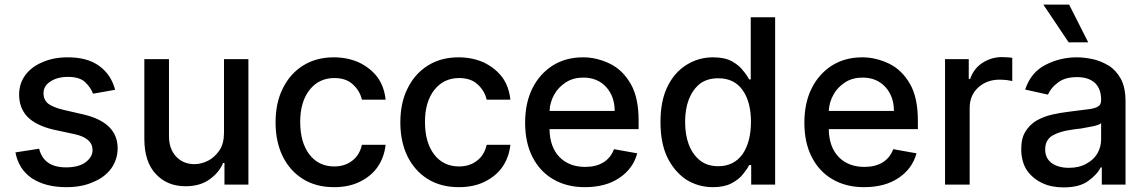

<svg xmlns="http://www.w3.org/2000/svg" viewBox="-20 -802 4979 834"><path d="M350 -445Q326 -468 275 -468Q229 -468 199 -448Q169 -429 169 -397Q169 -369 189 -352Q210 -336 255 -325L342 -305Q491 -270 491 -158Q491 -110 463 -70Q434 -31 384 -11Q336 11 268 11Q177 11 118 -28Q61 -67 47 -140L150 -156Q170 -75 267 -75Q320 -75 350 -96Q382 -119 382 -150Q382 -202 305 -219L212 -239Q136 -257 99 -295Q63 -333 63 -391Q63 -439 90 -476Q118 -513 165 -532Q212 -553 274 -553Q362 -553 413 -514Q463 -477 480 -412L384 -395Q375 -421 350 -445Z M1059 -545V0H955V-94H949Q931 -51 889 -22Q848 7 786 7Q707 7 658 -45Q607 -98 607 -199V-545H714V-211Q714 -156 744 -123Q775 -89 825 -89Q854 -89 884 -104Q913 -119 934 -150Q953 -179 953 -226V-545Z M1295 -25Q1238 -61 1207 -125Q1177 -188 1177 -270Q1177 -355 1208 -417Q1239 -481 1296 -517Q1353 -553 1430 -553Q1490 -553 1541 -530Q1591 -505 1620 -466Q1649 -426 1655 -369H1552Q1543 -408 1513 -435Q1484 -463 1432 -463Q1366 -463 1325 -412Q1284 -360 1284 -273Q1284 -183 1324 -131Q1364 -79 1432 -79Q1478 -79 1510 -104Q1542 -128 1552 -173H1655Q1649 -119 1621 -78Q1594 -38 1544 -13Q1496 11 1431 11Q1352 11 1295 -25Z M1837 -25Q1780 -61 1749 -125Q1719 -188 1719 -270Q1719 -355 1750 -417Q1781 -481 1838 -517Q1895 -553 1972 -553Q2032 -553 2083 -530Q2133 -505 2162 -466Q2191 -426 2197 -369H2094Q2085 -408 2055 -435Q2026 -463 1974 -463Q1908 -463 1867 -412Q1826 -360 1826 -273Q1826 -183 1866 -131Q1906 -79 1974 -79Q2020 -79 2052 -104Q2084 -128 2094 -173H2197Q2191 -119 2163 -78Q2136 -38 2086 -13Q2038 11 1973 11Q1894 11 1837 -25Z M2382 -24Q2324 -58 2292 -122Q2261 -184 2261 -269Q2261 -354 2292 -417Q2323 -480 2380 -517Q2437 -553 2513 -553Q2572 -553 2630 -525Q2685 -498 2720 -437Q2754 -378 2754 -278V-241H2367Q2368 -163 2411 -119Q2453 -77 2522 -77Q2568 -77 2600 -96Q2633 -116 2647 -154L2748 -136Q2730 -69 2670 -29Q2611 11 2520 11Q2441 11 2382 -24ZM2613 -424Q2575 -465 2514 -465Q2471 -465 2439 -445Q2405 -423 2388 -392Q2369 -359 2367 -320H2650Q2650 -383 2613 -424Z M2959 -23Q2908 -58 2878 -120Q2849 -181 2849 -272Q2849 -362 2878 -423Q2908 -486 2960 -519Q3013 -553 3077 -553Q3127 -553 3159 -536Q3191 -518 3207 -496Q3223 -478 3234 -457H3241V-727H3347V0H3243V-85H3234Q3226 -68 3207 -45Q3190 -23 3158 -6Q3126 11 3077 11Q3012 11 2959 -23ZM3206 -133Q3242 -187 3242 -273Q3242 -359 3206 -410Q3170 -462 3100 -462Q3052 -462 3020 -438Q2989 -413 2972 -370Q2956 -328 2956 -273Q2956 -216 2972 -174Q2989 -130 3021 -105Q3052 -80 3100 -80Q3168 -80 3206 -133Z M3595 -24Q3537 -58 3505 -122Q3474 -184 3474 -269Q3474 -354 3505 -417Q3536 -480 3593 -517Q3650 -553 3726 -553Q3785 -553 3843 -525Q3898 -498 3933 -437Q3967 -378 3967 -278V-241H3580Q3581 -163 3624 -119Q3666 -77 3735 -77Q3781 -77 3813 -96Q3846 -116 3860 -154L3961 -136Q3943 -69 3883 -29Q3824 11 3733 11Q3654 11 3595 -24ZM3826 -424Q3788 -465 3727 -465Q3684 -465 3652 -445Q3618 -423 3601 -392Q3582 -359 3580 -320H3863Q3863 -383 3826 -424Z M4188 -545V-459H4194Q4209 -503 4246 -528Q4286 -554 4332 -554L4356 -553Q4362 -552 4367 -552Q4372 -552 4377 -551V-450L4355 -454Q4333 -456 4322 -456Q4266 -456 4228 -421Q4192 -387 4192 -333V0H4085V-545Z M4507 -7Q4466 -26 4440 -63Q4416 -101 4416 -154Q4416 -202 4434 -230Q4452 -260 4482 -278Q4514 -296 4549 -304Q4583 -312 4625 -317L4704 -327Q4734 -330 4749 -339Q4763 -347 4763 -366V-369Q4763 -415 4737 -441Q4709 -467 4659 -467Q4605 -467 4575 -443Q4545 -421 4532 -391L4433 -413Q4458 -488 4521 -520Q4584 -553 4658 -553Q4689 -553 4727 -545Q4760 -538 4796 -517Q4828 -497 4849 -459Q4869 -421 4869 -362V0H4766V-75H4761Q4747 -45 4707 -16Q4669 12 4600 12Q4546 12 4507 -7ZM4699 -91Q4731 -108 4747 -136Q4763 -164 4763 -197V-267Q4756 -260 4730 -254Q4712 -250 4677 -244Q4649 -241 4632 -238Q4586 -232 4553 -214Q4520 -195 4520 -153Q4520 -114 4549 -93Q4578 -73 4623 -73Q4668 -73 4699 -91ZM4624 -782 4707 -618H4622L4512 -782Z"/></svg>

Font: Sinter Medium
Style: Regular
Weight: 500
Foundry: Adobe & rsms
Version: Version 1.000